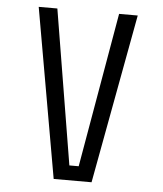

<svg xmlns="http://www.w3.org/2000/svg" viewBox="-51 -745 672 790"><g transform="rotate(5 285.0 -350.0)"><path d="M409 -700H486L356.5 0H200L77 -700H154L259.5 -61H298Z"/></g></svg>

Font: League Mono Narrow Light
Style: Regular
Weight: 300
Width: 3
Designer: Tyler Finck
Foundry: The League of Moveable Type / Tyler Finck
Version: Version 2.210